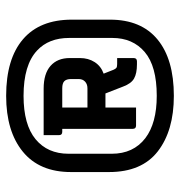

<svg xmlns="http://www.w3.org/2000/svg" viewBox="0 -800 599 640"><g transform="rotate(-90 300.0 -480.5)"><path d="M300 -760Q423 -760 488.5 -704Q554 -648 554 -541V-414Q554 -310 488 -255.5Q422 -201 300 -201Q184 -201 115 -254.5Q46 -308 46 -417V-544Q46 -649 114 -704.5Q182 -760 300 -760ZM300 -702Q204 -702 155.5 -662Q107 -622 107 -552V-408Q107 -336 159 -296Q209 -258 300 -258Q399 -258 446 -298Q493 -338 493 -406V-550Q493 -618 451 -657Q403 -702 300 -702ZM324 -635Q374 -635 400 -612Q426 -589 426 -548V-514Q426 -486 412.5 -465Q399 -444 374 -435Q377 -427 380.5 -418.5Q384 -410 387 -402Q390 -395 393.5 -392.5Q397 -390 406 -390H426V-335Q426 -324 415 -324H405Q375 -324 358 -333.5Q341 -343 331 -370Q325 -385 319.5 -399.5Q314 -414 308 -429H262H261V-327H201Q190 -327 190 -338V-573H180Q169 -573 169 -584V-635ZM325 -573H261V-489H325Q339 -489 347.5 -497Q356 -505 356 -518V-544Q356 -559 349 -566Q342 -573 325 -573Z"/></g></svg>

Font: Recursive Mn Lnr St SmB
Style: Regular
Weight: 600
Monospace: yes
Version: Version 1.079;hotconv 1.0.112;makeotfexe 2.5.65598; ttfautoh